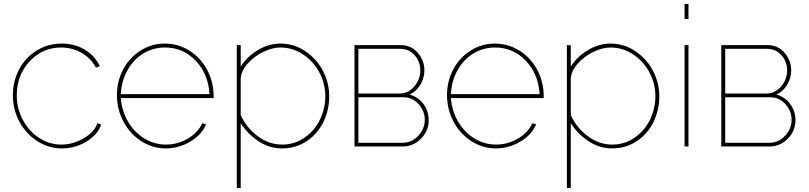

<svg xmlns="http://www.w3.org/2000/svg" viewBox="-20 -750 4141 983"><path d="M296.9 9.8Q229.5 9.8 171.6 -26.9Q113.8 -63.5 79.8 -126.2Q45.9 -189 45.9 -262.2Q45.9 -335.4 78.6 -396.2Q111.3 -457 168.9 -491.9Q226.6 -526.9 295.9 -526.9Q361.3 -526.9 413.1 -496.3Q464.8 -465.8 491.2 -411.1L471.2 -403.8Q445.8 -451.7 397.9 -479.2Q350.1 -506.8 293 -506.8Q197.8 -506.8 131.8 -436Q65.9 -365.2 65.9 -262.2Q65.9 -194.8 96.9 -136.5Q127.9 -78.1 180.4 -43.9Q232.9 -9.8 293.9 -9.8Q354.5 -9.8 410.2 -43Q465.8 -76.2 478 -119.1L498 -112.8Q481 -60.5 422.9 -25.4Q364.7 9.8 296.9 9.8Z M578.6 -263.2Q578.6 -335 611.3 -395.8Q644 -456.5 700.4 -491.7Q756.8 -526.9 823.7 -526.9Q891.6 -526.9 949 -491.2Q1006.3 -455.6 1039.8 -393.8Q1073.2 -332 1073.7 -258.8V-248H598.6Q603.5 -182.1 635.5 -127.4Q667.5 -72.8 718.8 -41.3Q770 -9.8 829.6 -9.8Q889.6 -9.8 941.9 -40.5Q994.1 -71.3 1015.6 -119.1L1034.7 -113.8Q1013.7 -60.5 954.8 -25.4Q896 9.8 828.6 9.8Q761.2 9.8 703.6 -27.1Q646 -64 612.3 -127Q578.6 -189.9 578.6 -263.2ZM598.6 -268.1H1052.7Q1046.4 -372.1 981.7 -439.5Q917 -506.8 824.7 -506.8Q764.2 -506.8 713.6 -476.1Q663.1 -445.3 632.6 -390.6Q602.1 -335.9 598.6 -268.1Z M1212.4 -119.1V212.9H1192.4V-519H1212.4V-409.2Q1245.6 -461.4 1301.3 -494.1Q1356.9 -526.9 1415.5 -526.9Q1485.8 -526.9 1544.2 -487.1Q1602.5 -447.3 1634 -386Q1665.5 -324.7 1665.5 -257.8Q1665.5 -186.5 1636 -125.7Q1606.4 -64.9 1550.5 -27.6Q1494.6 9.8 1424.3 9.8Q1359.4 9.8 1304.2 -26.4Q1249 -62.5 1212.4 -119.1ZM1645.5 -257.8Q1645.5 -322.3 1615 -379.4Q1584.5 -436.5 1531.2 -471.7Q1478 -506.8 1415.5 -506.8Q1375.5 -506.8 1329.1 -484.9Q1282.7 -462.9 1248.8 -425.3Q1214.8 -387.7 1212.4 -348.1V-161.1Q1241.2 -96.2 1299.3 -53Q1357.4 -9.8 1424.3 -9.8Q1489.3 -9.8 1540.8 -46.4Q1592.3 -83 1618.9 -139.2Q1645.5 -195.3 1645.5 -257.8Z M1794.9 0V-519H2031.7Q2085 -519 2118.9 -479.7Q2152.8 -440.4 2152.8 -390.1Q2152.8 -350.1 2132.1 -315.9Q2111.3 -281.7 2077.1 -266.1Q2121.6 -253.4 2148.2 -217Q2174.8 -180.7 2174.8 -134.8Q2174.8 -79.6 2135.3 -39.8Q2095.7 0 2041 0ZM1814.9 -271H2024.9Q2070.3 -271 2101.1 -307.4Q2131.8 -343.8 2131.8 -389.2Q2131.8 -434.6 2102.8 -467.3Q2073.7 -500 2029.8 -500H1814.9ZM1814.9 -19H2041Q2087.9 -19 2121.3 -54.9Q2154.8 -90.8 2154.8 -136.2Q2154.8 -182.1 2123 -217Q2091.3 -252 2045.9 -252H1814.9Z M2268.6 -263.2Q2268.6 -335 2301.3 -395.8Q2334 -456.5 2390.4 -491.7Q2446.8 -526.9 2513.7 -526.9Q2581.5 -526.9 2638.9 -491.2Q2696.3 -455.6 2729.7 -393.8Q2763.2 -332 2763.7 -258.8V-248H2288.6Q2293.5 -182.1 2325.4 -127.4Q2357.4 -72.8 2408.7 -41.3Q2460 -9.8 2519.5 -9.8Q2579.6 -9.8 2631.8 -40.5Q2684.1 -71.3 2705.6 -119.1L2724.6 -113.8Q2703.6 -60.5 2644.8 -25.4Q2585.9 9.8 2518.6 9.8Q2451.2 9.8 2393.6 -27.1Q2335.9 -64 2302.2 -127Q2268.6 -189.9 2268.6 -263.2ZM2288.6 -268.1H2742.7Q2736.3 -372.1 2671.6 -439.5Q2606.9 -506.8 2514.6 -506.8Q2454.1 -506.8 2403.6 -476.1Q2353 -445.3 2322.5 -390.6Q2292 -335.9 2288.6 -268.1Z M2902.3 -119.1V212.9H2882.3V-519H2902.3V-409.2Q2935.5 -461.4 2991.2 -494.1Q3046.9 -526.9 3105.5 -526.9Q3175.8 -526.9 3234.1 -487.1Q3292.5 -447.3 3324 -386Q3355.5 -324.7 3355.5 -257.8Q3355.5 -186.5 3325.9 -125.7Q3296.4 -64.9 3240.5 -27.6Q3184.6 9.8 3114.3 9.8Q3049.3 9.8 2994.1 -26.4Q2939 -62.5 2902.3 -119.1ZM3335.4 -257.8Q3335.4 -322.3 3304.9 -379.4Q3274.4 -436.5 3221.2 -471.7Q3168 -506.8 3105.5 -506.8Q3065.4 -506.8 3019 -484.9Q2972.7 -462.9 2938.7 -425.3Q2904.8 -387.7 2902.3 -348.1V-161.1Q2931.2 -96.2 2989.3 -53Q3047.4 -9.8 3114.3 -9.8Q3179.2 -9.8 3230.7 -46.4Q3282.2 -83 3308.8 -139.2Q3335.4 -195.3 3335.4 -257.8Z M3484.9 -652.8V-730H3504.9V-652.8ZM3484.9 0V-519H3504.9V0Z M3672.9 0V-519H3909.7Q3962.9 -519 3996.8 -479.7Q4030.8 -440.4 4030.8 -390.1Q4030.8 -350.1 4010 -315.9Q3989.3 -281.7 3955.1 -266.1Q3999.5 -253.4 4026.1 -217Q4052.7 -180.7 4052.7 -134.8Q4052.7 -79.6 4013.2 -39.8Q3973.6 0 3918.9 0ZM3692.9 -271H3902.8Q3948.2 -271 3979 -307.4Q4009.8 -343.8 4009.8 -389.2Q4009.8 -434.6 3980.7 -467.3Q3951.7 -500 3907.7 -500H3692.9ZM3692.9 -19H3918.9Q3965.8 -19 3999.3 -54.9Q4032.7 -90.8 4032.7 -136.2Q4032.7 -182.1 4001 -217Q3969.2 -252 3923.8 -252H3692.9Z"/></svg>

Font: Rawline Thin
Style: Regular
Weight: 250
Designer: Matt McInerney, Pablo Impallari, Rodrigo Fuenzalida
Foundry: Matt McInerney, Pablo Impallari, Rodrigo Fuenzalida
Version: Version 4.020;PS 004.020;hotconv 1.0.88;makeotf.lib2.5.64775